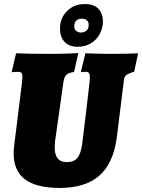

<svg xmlns="http://www.w3.org/2000/svg" viewBox="-20 -912 699 944"><path d="M249 -192Q247 -115 308 -115Q343 -115 360 -135Q377 -155 384 -203Q393 -276 404.5 -371.5Q416 -467 420 -505Q422 -527 422 -532Q422 -547 417.5 -553Q413 -559 402 -559Q395 -559 389 -558Q383 -557 381 -557L378 -561L400 -650Q413 -650 448 -648.5Q483 -647 516 -647Q564 -647 604.5 -648Q645 -649 659 -650L640 -560Q609 -550 600 -542Q591 -534 589 -516L554 -234Q537 -109 468.5 -48.5Q400 12 274 12Q159 12 103 -30Q47 -72 47 -159Q47 -178 50 -199L88 -505Q90 -529 90 -534Q90 -549 85 -554Q80 -559 68 -559Q59 -559 51 -558Q43 -557 40 -557L38 -561L59 -650Q75 -649 124 -648Q173 -647 233 -647Q270 -647 310 -648.5Q350 -650 365 -651L344 -558Q318 -555 306.5 -544Q295 -533 292 -509L251 -220ZM275 -771Q275 -823 309.5 -857.5Q344 -892 397 -892Q443 -892 464.5 -868Q486 -844 486 -807Q486 -775 471 -746Q456 -717 427.5 -699.5Q399 -682 362 -682Q320 -682 297.5 -706Q275 -730 275 -771ZM416 -790Q416 -804 407 -812Q398 -820 382 -820Q364 -820 354.5 -810Q345 -800 345 -783Q345 -767 355 -759.5Q365 -752 378 -752Q392 -752 404 -760.5Q416 -769 416 -790Z"/></svg>

Font: Alegreya Black
Style: Italic
Weight: 900
Italic angle: -7°
Designer: Juan Pablo del Peral
Foundry: Huerta Tipografica
Version: Version 2.007; ttfautohint (v1.6)